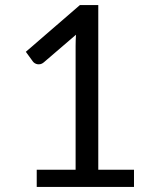

<svg xmlns="http://www.w3.org/2000/svg" viewBox="-20 -738 620 758"><path d="M509 -68V0H125V-68H278.5V-556.5Q278.5 -578.5 280 -601L152.5 -491.5Q146 -486 139.5 -484.8Q133 -483.5 127.5 -484.5Q122 -485.5 117.2 -488.5Q112.5 -491.5 110 -495L82 -533.5L295.5 -718H368V-68Z"/></svg>

Font: Lato
Style: Regular
Weight: 400
Designer: Lukasz Dziedzic with Adam Twardoch and Botio Nikoltchev
Foundry: tyPoland Lukasz Dziedzic
Version: Version 2.010; 2014-09-01; http://www.latofonts.com/; ttfaut